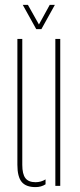

<svg xmlns="http://www.w3.org/2000/svg" viewBox="-20 -759 326 784"><path d="M51 -86V-600H71V-86Q71 -48 83.8 -31.5Q96.5 -15 125 -15Q147.5 -15 166 -26.5V-6.5Q148.5 5 125 5Q86 5 68.5 -16.2Q51 -37.5 51 -86ZM206 0V-600H226V0ZM128 -640 73 -739H94L139 -659L183 -739H204L149 -640Z"/></svg>

Font: Big Shoulders Stencil Display Thin
Style: Regular
Weight: 100
Designer: Patric King
Foundry: XO Type Co
Version: Version 1.000